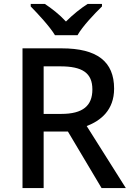

<svg xmlns="http://www.w3.org/2000/svg" viewBox="-20 -1012 673 981"><path d="M261 -832H376C401 -877 463 -942 501 -979V-992H428C393 -970 353 -938 317 -902C284 -938 244 -969 209 -992H137V-979C174 -941 234 -877 261 -832ZM295 -765H95V-51H203V-340H327L499 -51H623L423 -368C494 -395 563 -449 563 -559C563 -697 477 -765 295 -765ZM288 -673C400 -673 452 -640 452 -555C452 -472 404 -430 293 -430H203V-673Z"/></svg>

Font: Noto Sans Tamil UI Medium
Style: Regular
Weight: 500
Designer: Jelle Bosma - Monotype Design Team
Foundry: Monotype Imaging Inc.
Version: Version 2.004